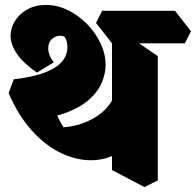

<svg xmlns="http://www.w3.org/2000/svg" viewBox="-20 -714 796 780"><path d="M110 -227 15 -336 36 -392Q139 -403 196.5 -435.5Q254 -468 254 -524Q254 -535 251.5 -544Q249 -553 244 -563Q233 -571 216.5 -568Q200 -565 188 -552.5Q176 -540 176 -517Q176 -503 182 -488.5Q188 -474 199 -461L130 -419Q75 -457 49 -495Q23 -533 23 -569Q23 -600 40.5 -628.5Q58 -657 90.5 -675.5Q123 -694 167 -694Q213 -694 256.5 -672.5Q300 -651 334.5 -615.5Q369 -580 389 -537Q409 -494 409 -450Q409 -416 394 -379.5Q379 -343 344.5 -311.5Q310 -280 252.5 -257.5Q195 -235 110 -227ZM349 -63Q289 -63 226.5 -93Q164 -123 109 -184Q54 -245 15 -336L184 -330Q189 -299 204 -263Q219 -227 238 -197Q270 -199 300 -208Q330 -217 356.5 -231.5Q383 -246 403.5 -265.5Q424 -285 437 -309L508 -126Q485 -106 459.5 -92Q434 -78 407 -70.5Q380 -63 349 -63ZM567 46 435 -23V-599L501 -568L621 -486V19ZM435 -538 370 -621 395 -670H691L756 -587L731 -538Z"/></svg>

Font: Eczar ExtraBold
Style: Regular
Weight: 800
Designer: Vaibhav Singh
Foundry: Rosetta Type Foundry
Version: Version 2.000